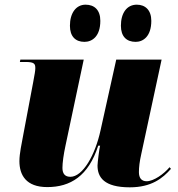

<svg xmlns="http://www.w3.org/2000/svg" viewBox="-20 -791 763 821"><path d="M560 -612C592 -612 627 -635 627 -702C627 -748 601 -771 565 -771C522 -771 497 -735 497 -681C497 -635 521 -612 560 -612ZM341 -612C374 -612 409 -635 409 -702C409 -748 384 -771 346 -771C305 -771 279 -735 279 -681C279 -635 303 -612 341 -612ZM535 10C628 10 676 -29 711 -69L705 -76C681 -47 637 -16 607 -16C585 -16 574 -30 574 -55C574 -76 577 -101 584 -132L671 -536H477L410 -234C387 -128 334 -35 281 -35C259 -35 247 -47 247 -73C247 -95 252 -131 260 -168L338 -536H67L65 -526H90C128 -526 131 -517 131 -499C131 -488 128 -473 122 -440L79 -212C73 -178 63 -135 63 -102C63 -43 91 9 182 9C281 9 358 -38 400 -168H408C405 -158 397 -95 397 -83C397 -33 425 10 535 10Z"/></svg>

Font: Noto Serif Display Black
Style: Italic
Weight: 900
Italic angle: -12°
Designer: Monotype Design Team
Foundry: Monotype Imaging Inc.
Version: Version 2.009